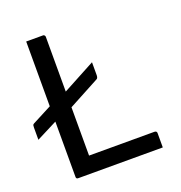

<svg xmlns="http://www.w3.org/2000/svg" viewBox="-140 -809 867 919"><g transform="rotate(-20 293.5 -350.0)"><path d="M105 0Q101 0 99 -0.5Q97 -1 95.5 -2.5Q94 -4 93.5 -6Q93 -8 93 -11V-292L-13 -238V-300Q-13 -308 -12 -312Q-11 -316 -5 -319L93 -370V-700H178Q182 -700 184 -698.5Q186 -697 187.5 -694.5Q189 -692 189 -689V-410L355 -499V-432Q355 -427 354 -424Q353 -421 351.5 -418.5Q350 -416 346 -414L189 -330V-84H522Q526 -84 528 -83Q530 -82 531.5 -80.5Q533 -79 533.5 -77Q534 -75 534 -72V0Z"/></g></svg>

Font: Code D OnePiece
Style: Regular
Weight: 400
Version: Version 1.085; ttfautohint (v1.8.4.7-5d5b);Nerd Fonts 3.0.2